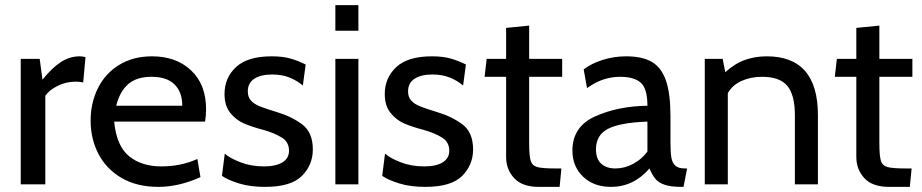

<svg xmlns="http://www.w3.org/2000/svg" viewBox="-20 -720 3600 750"><path d="M61 -490H135L146 -409Q184 -456 218.5 -478Q253 -500 291 -500Q303 -500 314 -497L305 -398Q292 -401 275 -401Q238 -401 205 -384.5Q172 -368 157 -346V0H61Z M334 -249Q334 -318 362.5 -375.5Q391 -433 445.5 -466.5Q500 -500 574 -500Q668 -500 726.5 -445Q785 -390 785 -293Q785 -268 781 -245H426Q435 -150 484 -110Q533 -70 610 -70Q687 -70 751 -99L763 -28Q678 10 599 10Q515 10 455.5 -24.5Q396 -59 365 -118Q334 -177 334 -249ZM692 -307Q692 -360 662 -390Q632 -420 572 -420Q514 -420 481 -391.5Q448 -363 434 -307Z M847 -33 858 -120Q878 -102 919.5 -86Q961 -70 1011 -70Q1058 -70 1083.5 -86Q1109 -102 1109 -131Q1109 -165 1081 -182.5Q1053 -200 1011 -212Q965 -224 933.5 -237.5Q902 -251 879.5 -279Q857 -307 857 -353Q857 -416 902 -458Q947 -500 1041 -500Q1084 -500 1114 -491.5Q1144 -483 1174 -468L1163 -386Q1139 -406 1110 -417.5Q1081 -429 1043 -429Q999 -429 973.5 -412.5Q948 -396 948 -363Q948 -341 960 -327.5Q972 -314 994 -305Q1016 -296 1062 -282Q1119 -265 1160.5 -234Q1202 -203 1202 -136Q1202 -76 1159.5 -33Q1117 10 1015 10Q957 10 913.5 -3.5Q870 -17 847 -33Z M1290 -700H1380V-600H1290ZM1290 -490H1380V0H1290Z M1473 -33 1484 -120Q1504 -102 1545.5 -86Q1587 -70 1637 -70Q1684 -70 1709.5 -86Q1735 -102 1735 -131Q1735 -165 1707 -182.5Q1679 -200 1637 -212Q1591 -224 1559.5 -237.5Q1528 -251 1505.5 -279Q1483 -307 1483 -353Q1483 -416 1528 -458Q1573 -500 1667 -500Q1710 -500 1740 -491.5Q1770 -483 1800 -468L1789 -386Q1765 -406 1736 -417.5Q1707 -429 1669 -429Q1625 -429 1599.5 -412.5Q1574 -396 1574 -363Q1574 -341 1586 -327.5Q1598 -314 1620 -305Q1642 -296 1688 -282Q1745 -265 1786.5 -234Q1828 -203 1828 -136Q1828 -76 1785.5 -33Q1743 10 1641 10Q1583 10 1539.5 -3.5Q1496 -17 1473 -33Z M1957 -107V-420H1873L1881 -490H1957V-611L2047 -620V-490H2176V-420H2047V-162Q2047 -111 2053 -92Q2059 -73 2078.5 -67.5Q2098 -62 2150 -62H2173L2166 10H2085Q2020 10 1988.5 -24Q1957 -58 1957 -107Z M2216 -132Q2216 -225 2304 -265Q2392 -305 2509 -307Q2509 -373 2483.5 -396.5Q2458 -420 2402 -420Q2371 -420 2340 -410.5Q2309 -401 2273 -376L2260 -449Q2290 -472 2334 -486Q2378 -500 2426 -500Q2489 -500 2526.5 -478Q2564 -456 2581.5 -405Q2599 -354 2599 -265V-165Q2599 -125 2602.5 -104.5Q2606 -84 2618 -73Q2630 -62 2655 -62H2664L2650 10H2643Q2601 10 2577 2Q2553 -6 2540.5 -21Q2528 -36 2517 -62Q2455 10 2367 10Q2299 10 2257.5 -30Q2216 -70 2216 -132ZM2509 -128V-245Q2401 -241 2354.5 -216.5Q2308 -192 2308 -137Q2308 -99 2328.5 -80.5Q2349 -62 2384 -62Q2420 -62 2453.5 -80Q2487 -98 2509 -128Z M3175 -270V0H3085V-270Q3085 -349 3055.5 -384.5Q3026 -420 2957 -420Q2913 -420 2877 -404Q2841 -388 2823 -356V0H2733V-490H2803L2813 -438Q2852 -473 2891.5 -486.5Q2931 -500 2975 -500Q3175 -500 3175 -270Z M3325 -107V-420H3241L3249 -490H3325V-611L3415 -620V-490H3544V-420H3415V-162Q3415 -111 3421 -92Q3427 -73 3446.5 -67.5Q3466 -62 3518 -62H3541L3534 10H3453Q3388 10 3356.5 -24Q3325 -58 3325 -107Z"/></svg>

Font: Cabin
Style: Regular
Weight: 400
Designer: Pablo Impallari
Foundry: Pablo Impallari. http://www.impallari.com Igino Marini. http://www.ikern.com
Version: Version 2.200